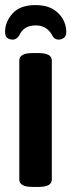

<svg xmlns="http://www.w3.org/2000/svg" viewBox="-25 -734 281 756"><path d="M104 2Q76 2 63.5 -5.5Q51 -13 51 -27V-496Q51 -510 63.5 -517.5Q76 -525 104 -525H126Q154 -525 166.5 -517.5Q179 -510 179 -496V-27Q179 -13 166.5 -5.5Q154 2 126 2ZM115 -714Q156 -714 182.5 -698.5Q209 -683 222.5 -659Q236 -635 236 -609Q236 -591 226 -584.5Q216 -578 206 -578Q189 -578 181 -594Q160 -634 116 -634Q68 -634 51 -595Q41 -578 25 -578Q13 -578 4 -584.5Q-5 -591 -5 -609Q-5 -648 24.5 -681Q54 -714 115 -714Z"/></svg>

Font: Asap Condensed SemiBold
Style: Regular
Weight: 600
Width: 3
Designer: Pablo Cosgaya
Foundry: Omnibus-Type
Version: Version 3.001; ttfautohint (v1.8.4.7-5d5b)